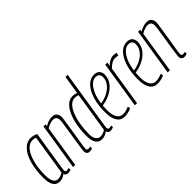

<svg xmlns="http://www.w3.org/2000/svg" viewBox="11 -1393 2057 2057"><g transform="rotate(-45 1039.5 -365.0)"><path d="M244 10Q227 10 216 1.5Q205 -7 201 -21Q184 -7 163 1.5Q142 10 117 10Q20 10 20 -144Q20 -261 45 -350.5Q70 -440 116.5 -491Q163 -542 225 -542Q270 -542 306 -521Q286 -396 272.5 -311.5Q259 -227 251 -175.5Q243 -124 239 -97.5Q235 -71 233.5 -60.5Q232 -50 232 -48Q232 -20 256 -20Q268 -20 286 -27L288 -1Q267 10 244 10ZM198 -47 269 -501Q250 -512 222 -512Q174 -512 136 -467Q98 -422 75.5 -340.5Q53 -259 53 -149Q53 -22 124 -22Q143 -22 163 -29Q183 -36 198 -47Z M411 -532H443L438 -507Q463 -522 491 -532Q519 -542 546 -542Q586 -542 603.5 -519.5Q621 -497 621 -462Q621 -454 616.5 -423Q612 -392 605 -347.5Q598 -303 590.5 -254.5Q583 -206 575.5 -161.5Q568 -117 563.5 -86Q559 -55 559 -47Q559 -21 585 -21Q590 -21 596 -22Q602 -23 611 -27L613 1Q602 6 592 8Q582 10 573 10Q553 10 540 -2Q527 -14 527 -36Q527 -46 531 -78Q535 -110 542 -154.5Q549 -199 556.5 -247.5Q564 -296 571 -339.5Q578 -383 582 -413.5Q586 -444 586 -451Q586 -477 574 -494Q562 -511 530 -511Q508 -511 482.5 -501.5Q457 -492 435 -478L360 0H327Z M888 10Q854 10 845 -23Q830 -10 807 0Q784 10 760 10Q714 10 689 -25Q664 -60 664 -131Q664 -216 677.5 -290.5Q691 -365 716.5 -421.5Q742 -478 778 -510Q814 -542 858 -542Q875 -542 889.5 -539Q904 -536 919 -531L952 -740H985Q954 -540 932.5 -407.5Q911 -275 899 -197Q887 -119 881.5 -84.5Q876 -50 876 -47Q876 -20 899 -20Q907 -20 914.5 -22.5Q922 -25 929 -27L932 -1Q911 10 888 10ZM767 -23Q810 -23 843 -49L914 -503Q901 -507 889 -509.5Q877 -512 862 -512Q825 -512 794.5 -481Q764 -450 742 -396Q720 -342 708.5 -273Q697 -204 697 -128Q697 -79 715.5 -51Q734 -23 767 -23Z M1206 -15Q1185 -3 1157 3.5Q1129 10 1103 10Q1044 10 1014 -37.5Q984 -85 984 -172Q984 -281 1009.5 -364Q1035 -447 1080 -494.5Q1125 -542 1184 -542Q1226 -542 1247 -519.5Q1268 -497 1268 -460Q1268 -395 1224 -344Q1180 -293 1109 -265Q1087 -256 1063.5 -250Q1040 -244 1018 -241Q1015 -209 1015 -176Q1015 -102 1039 -61.5Q1063 -21 1107 -21Q1151 -21 1198 -43ZM1179 -512Q1142 -512 1110 -481.5Q1078 -451 1054.5 -396.5Q1031 -342 1022 -270Q1063 -275 1106 -293Q1164 -318 1200 -360.5Q1236 -403 1236 -454Q1236 -483 1221 -497.5Q1206 -512 1179 -512Z M1378 -532 1371 -489Q1423 -542 1477 -542Q1504 -542 1524 -534L1513 -501Q1492 -508 1470 -508Q1446 -508 1421 -494.5Q1396 -481 1367 -451L1296 0H1263L1347 -532Z M1704 -15Q1683 -3 1655 3.5Q1627 10 1601 10Q1542 10 1512 -37.5Q1482 -85 1482 -172Q1482 -281 1507.5 -364Q1533 -447 1578 -494.5Q1623 -542 1682 -542Q1724 -542 1745 -519.5Q1766 -497 1766 -460Q1766 -395 1722 -344Q1678 -293 1607 -265Q1585 -256 1561.5 -250Q1538 -244 1516 -241Q1513 -209 1513 -176Q1513 -102 1537 -61.5Q1561 -21 1605 -21Q1649 -21 1696 -43ZM1677 -512Q1640 -512 1608 -481.5Q1576 -451 1552.5 -396.5Q1529 -342 1520 -270Q1561 -275 1604 -293Q1662 -318 1698 -360.5Q1734 -403 1734 -454Q1734 -483 1719 -497.5Q1704 -512 1677 -512Z M1845 -532H1877L1872 -507Q1897 -522 1925 -532Q1953 -542 1980 -542Q2020 -542 2037.5 -519.5Q2055 -497 2055 -462Q2055 -454 2050.5 -423Q2046 -392 2039 -347.5Q2032 -303 2024.5 -254.5Q2017 -206 2009.5 -161.5Q2002 -117 1997.5 -86Q1993 -55 1993 -47Q1993 -21 2019 -21Q2024 -21 2030 -22Q2036 -23 2045 -27L2047 1Q2036 6 2026 8Q2016 10 2007 10Q1987 10 1974 -2Q1961 -14 1961 -36Q1961 -46 1965 -78Q1969 -110 1976 -154.5Q1983 -199 1990.5 -247.5Q1998 -296 2005 -339.5Q2012 -383 2016 -413.5Q2020 -444 2020 -451Q2020 -477 2008 -494Q1996 -511 1964 -511Q1942 -511 1916.5 -501.5Q1891 -492 1869 -478L1794 0H1761Z"/></g></svg>

Font: Georama Condensed ExtraLight
Style: Italic
Weight: 200
Width: 3
Italic angle: -9°
Designer: Jean-Baptiste Levee
Foundry: Production Type
Version: Version 1.000